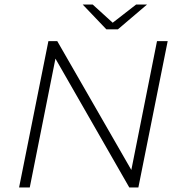

<svg xmlns="http://www.w3.org/2000/svg" viewBox="-20 -825 788 845"><path d="M718 -644 589 0H549L224 -567L111 0H64L193 -644H232L558 -77L671 -644ZM627 -805 499 -696H448L344 -805H388L476 -725L579 -805Z"/></svg>

Font: Montserrat Ace
Style: Light Italic
Weight: 300
Italic angle: -11.3°
Designer: Julieta Ulanovsky
Foundry: Julieta Ulanovsky
Version: Version 1